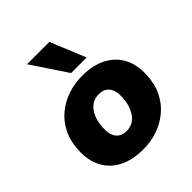

<svg xmlns="http://www.w3.org/2000/svg" viewBox="-212 -901 1047 1047"><g transform="rotate(-45 311.5 -377.5)"><path d="M288 11Q204 11 146 -19.5Q88 -50 59.5 -106Q31 -162 35 -234Q38 -302 63.5 -353.5Q89 -405 131 -439.5Q173 -474 225.5 -491.5Q278 -509 335 -509Q420 -509 478 -478Q536 -447 564 -392Q592 -337 588 -264Q585 -196 559.5 -144.5Q534 -93 492 -58.5Q450 -24 398 -6.5Q346 11 288 11ZM295 -124Q329 -124 353 -142.5Q377 -161 391.5 -194.5Q406 -228 408 -271Q411 -320 390.5 -347Q370 -374 328 -374Q295 -374 270.5 -355.5Q246 -337 232 -304Q218 -271 216 -227Q213 -178 233.5 -151Q254 -124 295 -124ZM304 -562 168 -766H340L424 -562Z"/></g></svg>

Font: Nunito Sans 10pt Black
Style: Italic
Weight: 900
Italic angle: -9°
Designer: Vernon Adams
Foundry: Vernon Adams
Version: Version 3.101;gftools[0.9.27]